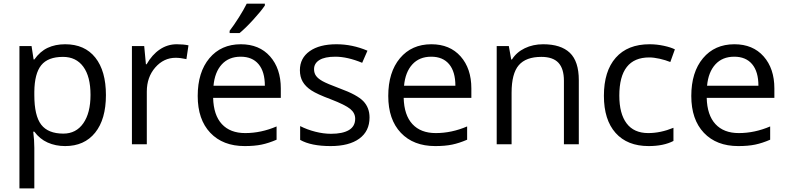

<svg xmlns="http://www.w3.org/2000/svg" viewBox="-20 -786 4291 1046"><path d="M335 9.8Q282.7 9.8 239.5 -9.5Q196.3 -28.8 167 -68.8H161.1Q167 -22 167 20V240.2H85.9V-535.2H151.9L163.1 -461.9H167Q198.2 -505.9 239.7 -525.4Q281.2 -544.9 335 -544.9Q441.4 -544.9 499.3 -472.2Q557.1 -399.4 557.1 -268.1Q557.1 -136.2 498.3 -63.2Q439.5 9.8 335 9.8ZM323.2 -476.1Q241.2 -476.1 204.6 -430.7Q168 -385.3 167 -286.1V-268.1Q167 -155.3 204.6 -106.7Q242.2 -58.1 325.2 -58.1Q394.5 -58.1 433.8 -114.3Q473.1 -170.4 473.1 -269Q473.1 -369.1 433.8 -422.6Q394.5 -476.1 323.2 -476.1Z M942.9 -544.9Q978.5 -544.9 1006.8 -539.1L995.6 -463.9Q962.4 -471.2 937 -471.2Q872.1 -471.2 825.9 -418.5Q779.8 -365.7 779.8 -287.1V0H698.7V-535.2H765.6L774.9 -436H778.8Q808.6 -488.3 850.6 -516.6Q892.6 -544.9 942.9 -544.9Z M1313 9.8Q1194.3 9.8 1125.7 -62.5Q1057.1 -134.8 1057.1 -263.2Q1057.1 -392.6 1120.8 -468.8Q1184.6 -544.9 1292 -544.9Q1392.6 -544.9 1451.2 -478.8Q1509.8 -412.6 1509.8 -304.2V-252.9H1141.1Q1143.6 -158.7 1188.7 -109.9Q1233.9 -61 1315.9 -61Q1402.3 -61 1486.8 -97.2V-24.9Q1443.8 -6.3 1405.5 1.7Q1367.2 9.8 1313 9.8ZM1291 -477.1Q1226.6 -477.1 1188.2 -435.1Q1149.9 -393.1 1143.1 -318.8H1422.9Q1422.9 -395.5 1388.7 -436.3Q1354.5 -477.1 1291 -477.1ZM1231 -618.2Q1254.4 -648.4 1281.5 -691.4Q1308.6 -734.4 1324.2 -766.1H1422.9V-755.9Q1401.4 -724.1 1358.9 -677.7Q1316.4 -631.3 1285.2 -606H1231Z M1993.2 -146Q1993.2 -71.3 1937.5 -30.8Q1881.8 9.8 1781.2 9.8Q1674.8 9.8 1615.2 -23.9V-99.1Q1653.8 -79.6 1698 -68.4Q1742.2 -57.1 1783.2 -57.1Q1846.7 -57.1 1880.9 -77.4Q1915 -97.7 1915 -139.2Q1915 -170.4 1887.9 -192.6Q1860.8 -214.8 1782.2 -245.1Q1707.5 -272.9 1676 -293.7Q1644.5 -314.5 1629.2 -340.8Q1613.8 -367.2 1613.8 -403.8Q1613.8 -469.2 1667 -507.1Q1720.2 -544.9 1813 -544.9Q1899.4 -544.9 1981.9 -509.8L1953.1 -443.8Q1872.6 -477.1 1807.1 -477.1Q1749.5 -477.1 1720.2 -459Q1690.9 -440.9 1690.9 -409.2Q1690.9 -387.7 1701.9 -372.6Q1712.9 -357.4 1737.3 -343.8Q1761.7 -330.1 1831.1 -304.2Q1926.3 -269.5 1959.7 -234.4Q1993.2 -199.2 1993.2 -146Z M2351.1 9.8Q2232.4 9.8 2163.8 -62.5Q2095.2 -134.8 2095.2 -263.2Q2095.2 -392.6 2158.9 -468.8Q2222.7 -544.9 2330.1 -544.9Q2430.7 -544.9 2489.3 -478.8Q2547.9 -412.6 2547.9 -304.2V-252.9H2179.2Q2181.6 -158.7 2226.8 -109.9Q2272 -61 2354 -61Q2440.4 -61 2524.9 -97.2V-24.9Q2481.9 -6.3 2443.6 1.7Q2405.3 9.8 2351.1 9.8ZM2329.1 -477.1Q2264.6 -477.1 2226.3 -435.1Q2188 -393.1 2181.2 -318.8H2460.9Q2460.9 -395.5 2426.8 -436.3Q2392.6 -477.1 2329.1 -477.1Z M3052.2 0V-346.2Q3052.2 -411.6 3022.5 -443.8Q2992.7 -476.1 2929.2 -476.1Q2845.2 -476.1 2806.2 -430.7Q2767.1 -385.3 2767.1 -280.8V0H2686V-535.2H2752L2765.1 -461.9H2769Q2793.9 -501.5 2838.9 -523.2Q2883.8 -544.9 2939 -544.9Q3035.6 -544.9 3084.5 -498.3Q3133.3 -451.7 3133.3 -349.1V0Z M3513.7 9.8Q3397.5 9.8 3333.7 -61.8Q3270 -133.3 3270 -264.2Q3270 -398.4 3334.7 -471.7Q3399.4 -544.9 3519 -544.9Q3557.6 -544.9 3596.2 -536.6Q3634.8 -528.3 3656.7 -517.1L3631.8 -448.2Q3605 -459 3573.2 -466.1Q3541.5 -473.1 3517.1 -473.1Q3354 -473.1 3354 -265.1Q3354 -166.5 3393.8 -113.8Q3433.6 -61 3511.7 -61Q3578.6 -61 3648.9 -89.8V-18.1Q3595.2 9.8 3513.7 9.8Z M4002 9.8Q3883.3 9.8 3814.7 -62.5Q3746.1 -134.8 3746.1 -263.2Q3746.1 -392.6 3809.8 -468.8Q3873.5 -544.9 3981 -544.9Q4081.5 -544.9 4140.1 -478.8Q4198.7 -412.6 4198.7 -304.2V-252.9H3830.1Q3832.5 -158.7 3877.7 -109.9Q3922.9 -61 4004.9 -61Q4091.3 -61 4175.8 -97.2V-24.9Q4132.8 -6.3 4094.5 1.7Q4056.2 9.8 4002 9.8ZM3980 -477.1Q3915.5 -477.1 3877.2 -435.1Q3838.9 -393.1 3832 -318.8H4111.8Q4111.8 -395.5 4077.6 -436.3Q4043.5 -477.1 3980 -477.1Z"/></svg>

Font: f08745844
Style: Regular
Weight: 400
Foundry: Ascender Corporation
Version: Version 1.10